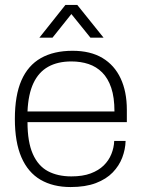

<svg xmlns="http://www.w3.org/2000/svg" viewBox="-20 -743 572 775"><path d="M265 12Q194 12 143.5 -17.5Q93 -47 66.5 -108Q40 -169 40 -263Q40 -358 66.5 -418.5Q93 -479 145 -508.5Q197 -538 273 -538Q345 -538 393.5 -509Q442 -480 467 -426.5Q492 -373 492 -300V-250H91Q91 -170 112.5 -121.5Q134 -73 173.5 -52Q213 -31 268 -31Q314 -31 346 -43Q378 -55 398.5 -75Q419 -95 429.5 -121Q440 -147 441 -174H487Q486 -140 473.5 -107Q461 -74 435 -47Q409 -20 367 -4Q325 12 265 12ZM91 -293H442Q442 -350 429 -388.5Q416 -427 392.5 -450.5Q369 -474 337.5 -484.5Q306 -495 268 -495Q213 -495 174.5 -473.5Q136 -452 115 -407.5Q94 -363 91 -293ZM139 -591 244 -723H292L398 -591H345L253 -705H283L192 -591Z"/></svg>

Font: Archivo Thin
Style: Regular
Weight: 250
Designer: Hector Gatti
Foundry: Omnibus-Type
Version: Version 2.001